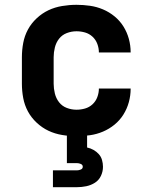

<svg xmlns="http://www.w3.org/2000/svg" viewBox="-20 -558 640 798"><path d="M298 8Q268 8 238 3Q208 -2 181.5 -14.5Q155 -27 132.5 -48Q110 -69 96 -95Q82 -121 76.5 -150.5Q71 -180 71 -210V-320Q71 -350 76.5 -379.5Q82 -409 96 -435Q110 -461 132.5 -482Q155 -503 181.5 -515.5Q208 -528 238 -533Q268 -538 298 -538Q326 -538 354 -534Q382 -530 408 -519Q434 -508 456 -490Q478 -472 493 -448Q508 -424 515.5 -396.5Q523 -369 523 -341Q523 -340 523 -340Q523 -340 523 -340H391Q391 -340 391 -340Q391 -340 391 -340Q391 -358 384.5 -375.5Q378 -393 364.5 -405.5Q351 -418 333.5 -423Q316 -428 298 -428Q277 -428 257.5 -420.5Q238 -413 225.5 -397Q213 -381 208 -360.5Q203 -340 203 -320V-210Q203 -190 208 -169.5Q213 -149 225.5 -133Q238 -117 257.5 -109.5Q277 -102 298 -102Q316 -102 333.5 -107Q351 -112 364.5 -124.5Q378 -137 384.5 -154.5Q391 -172 391 -190Q391 -190 391 -190Q391 -190 391 -190H523Q523 -190 523 -190Q523 -190 523 -189Q523 -161 515.5 -133.5Q508 -106 493 -82Q478 -58 456 -40Q434 -22 408 -11Q382 0 354 4Q326 8 298 8ZM200 220V150H300Q308 150 316 146.5Q324 143 324 135Q324 127 316 123.5Q308 120 300 120H258V0H342V55Q356 58 368.5 65Q381 72 390.5 82.5Q400 93 404 107Q408 121 408 135Q408 155 399.5 173Q391 191 374.5 201.5Q358 212 338.5 216Q319 220 300 220Z"/></svg>

Font: Iosevka Curly XBdEx
Style: Regular
Weight: 800
Width: 7
Monospace: yes
Designer: Belleve Invis
Foundry: Belleve Invis
Version: Version 11.1.0; ttfautohint (v1.8.3)